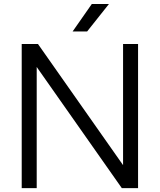

<svg xmlns="http://www.w3.org/2000/svg" viewBox="-20 -966 820 986"><path d="M91.5 0V-740H175L612 -118V-740H689V0H605.5L168.5 -622V0ZM353 -804.5 451.5 -945.5H539.5L427.5 -804.5Z"/></svg>

Font: Encode Sans Semi Expanded
Style: Regular
Weight: 400
Width: 6
Designer: Multiple Designers
Foundry: Impallari Type
Version: Version 3.000; ttfautohint (v1.8.3) -l 8 -r 50 -G 200 -x 14 